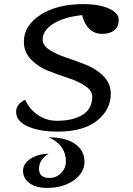

<svg xmlns="http://www.w3.org/2000/svg" viewBox="-20 -620 651 941"><path d="M263 25Q173 25 116 -0.5Q59 -26 59 -72Q59 -110 103 -131Q127 -81 168.5 -54.5Q210 -28 258 -28Q340 -28 386 -58Q432 -88 432 -145Q432 -176 397.5 -199Q363 -222 313.5 -238Q264 -254 215 -273.5Q166 -293 131.5 -329Q97 -365 97 -416Q97 -494 178 -547Q259 -600 390 -600Q464 -600 513 -578.5Q562 -557 562 -523Q562 -489 540 -471.5Q518 -454 481 -454Q407 -454 382 -546Q291 -536 240 -503Q189 -470 189 -426Q189 -397 223.5 -375Q258 -353 307 -337Q356 -321 405 -301Q454 -281 488.5 -245.5Q523 -210 523 -160Q523 -83 456 -29Q389 25 263 25ZM211 301Q157 301 125 278Q93 255 93 217Q93 182 129.5 158Q166 134 219 134Q197 145 184 165Q171 185 171 206Q171 252 222 252Q256 252 279.5 228Q303 204 303 171Q303 91 219 53Q301 53 347.5 85Q394 117 394 173Q394 227 341.5 264Q289 301 211 301Z"/></svg>

Font: Lemonada Light
Style: Regular
Weight: 300
Designer: Mohamed Gaber (Arabic), Eduardo Tunni (Latin)
Foundry: Kief Type Foundry
Version: Version 4.004